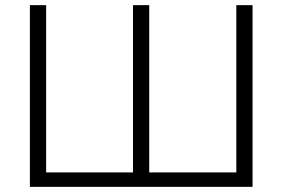

<svg xmlns="http://www.w3.org/2000/svg" viewBox="-20 -725 1096 745"><path d="M96 0V-705H159V-56H496V-705H559V-56H897V-705H960V0Z"/></svg>

Font: Nunito Sans 11pt Light
Style: Regular
Weight: 300
Version: Version 3.101;gftools[0.9.27]